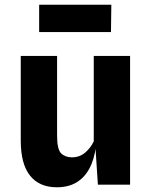

<svg xmlns="http://www.w3.org/2000/svg" viewBox="-20 -783 640 814"><path d="M221 11Q147 11 107.5 -38.2Q68 -87.5 68 -187V-546H222V-209Q222 -149.5 239.2 -132.8Q256.5 -116 285 -116Q317.5 -116 341 -136Q364.5 -156 377.5 -184V-546H531.5V0H395L381.5 -206L387 -164.5Q380 -107.5 358.8 -68.2Q337.5 -29 303.2 -9Q269 11 221 11ZM146 -647V-763H452L450.5 -647Z"/></svg>

Font: Spline Sans Mono
Style: Bold
Weight: 700
Designer: Eben Sorkin, Mirko Velimirovic
Foundry: Sorkin Type
Version: Version 1.004